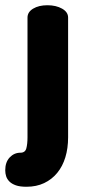

<svg xmlns="http://www.w3.org/2000/svg" viewBox="-60 -496 325 733"><path d="M121 -476Q154 -476 177 -463Q200 -450 200 -429V28Q200 70 189.5 104.5Q179 139 158.5 164Q138 189 108.5 203Q79 217 41 217Q16 217 0.5 211.5Q-15 206 -24 197Q-33 188 -36.5 177Q-40 166 -40 154Q-40 123 -23 105Q-6 87 18 87Q36 87 40.5 70.5Q45 54 45 28V-429Q45 -450 66.5 -463Q88 -476 121 -476Z"/></svg>

Font: AkaAcidDosis
Style: ExtraBold
Weight: 800
Designer: Edgar Tolentino, Pablo Impallari, Igino Marini, Aka-Acid
Foundry: Edgar Tolentino, Pablo Impallari, Igino Marini, Aka-Acid
Version: Version 1.007